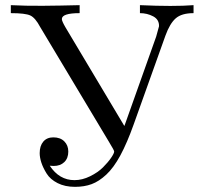

<svg xmlns="http://www.w3.org/2000/svg" viewBox="-20 -704 789 745"><path d="M245 -116Q245 -90 229.5 -75Q214 -60 188 -60Q181 -60 173 -61Q210 -5 269 -5Q299 -5 329.5 -20Q360 -35 379.5 -54.5Q399 -74 411 -91.5Q423 -109 423 -116Q424 -119 402 -155L136 -599Q117 -635 97.5 -644Q78 -653 22 -653V-684Q79 -681 145.5 -681.5Q212 -682 289 -684V-653Q220 -653 220 -630Q220 -622 234 -598L462 -216H463L586 -562L597 -602Q598 -628 574.5 -640.5Q551 -653 523 -653V-684Q589 -681 641 -681Q693 -681 731 -684V-653Q685 -653 662 -633Q639 -613 622 -566L499 -222Q473 -149 447 -101Q421 -53 392.5 -26.5Q364 0 335.5 10.5Q307 21 271 21Q232 21 203.5 6.5Q175 -8 161 -30.5Q147 -53 140.5 -73Q134 -93 134 -110Q134 -138 148 -154.5Q162 -171 187 -171Q214 -171 229.5 -155.5Q245 -140 245 -116Z"/></svg>

Font: cwTeXMing
Style: Medium
Weight: 500
Version: Version 1.17